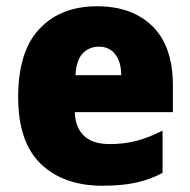

<svg xmlns="http://www.w3.org/2000/svg" viewBox="-20 -583 608 613"><path d="M290 -563Q402 -563 467 -499Q532 -435 532 -310V-225H219Q220 -177 247.5 -150Q275 -123 330 -123Q377 -123 416.5 -133.5Q456 -144 499 -166V-31Q460 -10 415 0Q370 10 307 10Q183 10 110.5 -59.5Q38 -129 38 -273Q38 -419 106 -491Q174 -563 290 -563ZM296 -434Q265 -434 244.5 -413Q224 -392 221 -343H367Q367 -385 348 -409.5Q329 -434 296 -434Z"/></svg>

Font: Noto Sans Tamil SemiCondensed Black
Style: Regular
Weight: 900
Width: 4
Designer: Jelle Bosma - Monotype Design Team
Foundry: Monotype Imaging Inc.
Version: Version 2.004; ttfautohint (v1.8.4.7-5d5b)